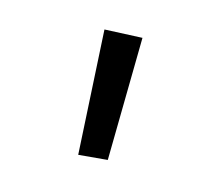

<svg xmlns="http://www.w3.org/2000/svg" viewBox="-46 -742 304 289"><g transform="rotate(-15 106.5 -597.5)"><path d="M91 -502 50 -521 137 -693 189 -666Z"/></g></svg>

Font: Assistant
Style: Regular
Weight: 400
Designer: Hebrew By Ben Nathan, Latin by Paul Hunt
Version: Version 2.001;PS 002.001;hotconv 1.0.88;makeotf.lib2.5.64775